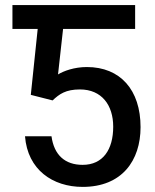

<svg xmlns="http://www.w3.org/2000/svg" viewBox="-20 -731 615 761"><path d="M188.5 -333C215.3 -358.4 240.7 -376.5 296.9 -376.5C383.3 -376.5 428.7 -314 428.7 -229C428.7 -137.7 387.7 -77.6 307.6 -77.6C237.8 -77.6 194.3 -116.2 184.1 -190.9H79.1C89.4 -58.1 189 9.8 307.6 9.8C463.4 9.8 537.1 -94.7 537.1 -227.1C537.1 -374.5 457 -465.3 324.2 -465.3C274.4 -465.3 232.4 -449.7 210 -436L230 -616.2H515.6V-710.9H29.3V-616.2H129.4L102.1 -355Z"/></svg>

Font: Bert Sans Medium
Style: Regular
Weight: 500
Designer: Christian Robertson (Google), Cristiano Sobral
Foundry: Google, Cristiano Sobral
Version: Version 3.101